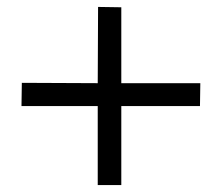

<svg xmlns="http://www.w3.org/2000/svg" viewBox="-20 -598 640 554"><path d="M330 -358H558L557 -292H330V-64H262V-292H42L43 -359L262 -358L263 -578L330 -577Z"/></svg>

Font: Asul
Style: Regular
Weight: 400
Version: Version 1.001